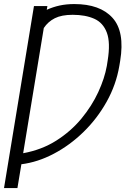

<svg xmlns="http://www.w3.org/2000/svg" viewBox="-61 -742 634 965"><path d="M177.2 -711.6 174 -692.8Q205.3 -707 239 -714.3Q272.7 -721.6 312.5 -721.6Q441.8 -721.6 504.4 -652.5Q567.1 -583.5 543 -436.1L538.7 -410.5Q522.7 -316.1 475.3 -231.2Q427.9 -146.3 359.2 -79.2Q290.5 -12.1 209.7 30.5Q128.9 73.2 46.5 83.5L26.6 203.1H-40.8L109.7 -711.6ZM55.4 28.1Q149.1 11 222.5 -35.7Q295.8 -82.4 348.4 -146.1Q400.9 -209.9 432.9 -279.1Q464.8 -348.4 475.9 -410.5L480.1 -437.5Q494.7 -528.1 476 -577.9Q457.4 -627.8 412.8 -647.7Q368.3 -667.6 304.3 -667.6Q248.6 -667.6 214.5 -650.4Q180.4 -633.2 159.1 -601.2Z"/></svg>

Font: Inter Extra Light  BETA
Style: Italic
Weight: 200
Italic angle: 9.39999°
Designer: Rasmus Andersson
Foundry: rsms
Version: Version 3.011;git-f93a4a705